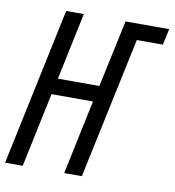

<svg xmlns="http://www.w3.org/2000/svg" viewBox="-80 -785 779 857"><g transform="rotate(10 309.0 -357.0)"><path d="M80 0 151 -337H339L268 0H348L484 -641H602L618 -714H420L355 -410H167L231 -714H151L0 0Z"/></g></svg>

Font: Noto Sans Display Condensed
Style: Italic
Weight: 400
Width: 3
Designer: Monotype Design team
Foundry: Monotype Imaging Inc.
Version: 1.000